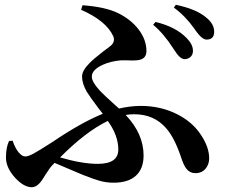

<svg xmlns="http://www.w3.org/2000/svg" viewBox="-20 -766 960 805"><path d="M113 19Q80 19 43 -21Q5 -63 5 -105.5Q5 -148 18 -175L33 -176Q43 -146 57.5 -128Q72 -110 86 -110Q98 -110 120.5 -122Q143 -134 202 -172Q320 -252 411 -289Q405 -297 393 -312Q357 -360 344 -381Q324 -416 324 -445Q324 -470 355 -501Q372 -519 415 -552Q436 -567 444 -574Q464 -591 455 -614Q425 -679 320 -725L326 -744Q422 -737 475 -711Q528 -685 560 -644Q594 -600 594 -552Q594 -524 569 -516Q554 -511 515 -513Q496 -513 487 -513Q446 -510 410 -494Q365 -473 365 -445Q365 -423 396 -389Q414 -369 461 -327Q473 -316 479 -311Q528 -322 570 -322Q654 -322 723 -287Q784 -256 818 -207Q857 -152 857 -102Q857 -78 843 -60Q827 -40 799 -40Q776 -40 762 -58Q750 -72 738 -110Q711 -189 677 -228Q626 -287 543 -287Q525 -287 507 -284Q582 -205 582 -114Q582 -59 550 -29.5Q518 0 456 0Q424 0 394 -9Q373 -15 327 -33Q311 -40 275 -55Q232 -73 209 -83L200 -74Q189 -63 171 -34Q155 -7 145 3Q130 19 113 19ZM390 -79Q476 -79 476 -139Q476 -198 432 -259Q339 -214 232 -106Q324 -79 390 -79ZM753 -518Q734 -519 711 -556Q710 -558 707 -562Q666 -626 622 -662L632 -674Q716 -654 762 -607Q789 -580 789 -553Q789 -537 779 -527.5Q769 -518 753 -518ZM846 -600Q827 -600 800 -638Q798 -641 794 -647Q756 -700 709 -734L717 -746Q803 -728 844 -693Q878 -666 878 -633Q878 -600 846 -600Z"/></svg>

Font: GenRyuMin TW B
Style: Regular
Weight: 700
Version: Version 1.501;PS 1;hotconv 16.6.51;makeotf.lib2.5.65220